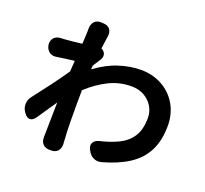

<svg xmlns="http://www.w3.org/2000/svg" viewBox="-143 -980 1285 1201"><g transform="rotate(20 500.0 -379.0)"><path d="M272 -721Q272 -735 272 -738.5Q272 -742 272 -741.5Q272 -741 272 -745Q272 -774 288 -792Q304 -810 334 -809L348 -808Q378 -807 392 -788.5Q406 -770 402 -742L390 -656Q401 -652 409 -642Q418 -631 418 -616.5Q418 -602 410 -590L376 -537L374 -511Q451 -568 526.5 -591.5Q602 -615 670 -615Q747 -615 809.5 -581Q872 -547 908.5 -486Q945 -425 946 -345Q946 -244 910.5 -175Q875 -106 805.5 -61Q736 -16 634 12Q605 20 580 7.5Q555 -5 543 -31L540 -36Q527 -61 536.5 -80Q546 -99 574 -107Q644 -123 698 -149.5Q752 -176 782 -223Q812 -270 812 -348Q812 -387 792 -421Q772 -455 735.5 -476.5Q699 -498 649 -498Q569 -498 499 -463Q429 -428 365 -369L364 -286Q364 -224 364.5 -160Q365 -96 370 -26Q371 -12 370.5 -14Q370 -16 371 -13Q372 16 356.5 33.5Q341 51 313 51H301Q273 51 257 34Q241 17 242 -11Q242 -14 242 -12.5Q242 -11 242 -23L246 -244L157 -113Q140 -88 119.5 -88Q99 -88 82 -113L79 -117Q62 -141 63 -169Q64 -197 82 -220Q123 -273 170.5 -336Q218 -399 255 -454L260 -526Q232 -523 203 -519Q174 -515 141 -510Q113 -506 94 -522Q75 -538 71 -566Q69 -595 85 -612Q101 -629 130 -630Q133 -630 131 -630Q129 -630 131.5 -630Q134 -630 152 -631Q178 -633 208 -636Q238 -639 268 -643Z"/></g></svg>

Font: Chiron GoRound TC
Style: Bold
Weight: 700
Designer: Ryoko NISHIZUKA 西塚涼子 (kana, bopomofo & ideographs); Paul D. Hunt (Latin, Greek & Cyrillic); Sandoll Communications 산돌커뮤니
Foundry: Adobe
Version: Version 1.000;hotconv 1.1.1;makeotfexe 2.6.0